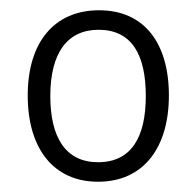

<svg xmlns="http://www.w3.org/2000/svg" viewBox="-20 -743 381 374"><path d="M309 -557C309 -659 261 -723 173 -723C86 -723 34 -661 34 -557C34 -454 84 -389 171 -389C260 -389 309 -456 309 -557ZM78 -556C78 -641 112 -685 172 -685C237 -685 264 -636 264 -556C264 -476 236 -427 171 -427C108 -427 78 -475 78 -556Z"/></svg>

Font: Noto Sans SemiCondensed Light
Style: Regular
Weight: 300
Width: 4
Designer: Monotype Design Team
Foundry: Monotype Imaging Inc.
Version: Version 2.013